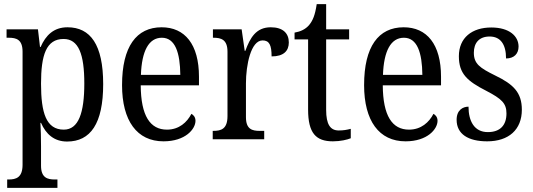

<svg xmlns="http://www.w3.org/2000/svg" viewBox="-20 -679 2599 936"><path d="M15 237H260V196H247C212 196 180 188 180 129V34C180 -6 179 -48 177 -80H180C204 -25 244 11 307 11C421 11 483 -76 483 -269C483 -461 421 -546 309 -546C242 -546 203 -507 178 -450H175L165 -536H12V-495H23C60 -495 90 -486 90 -427V124C90 187 58 196 22 196H15ZM291 -47C205 -47 180 -129 180 -271C180 -410 205 -489 290 -489C363 -489 391 -415 391 -272C391 -129 363 -47 291 -47Z M777 10C884 10 933 -50 933 -90C933 -108 923 -119 913 -124C892 -83 853 -47 794 -47C712 -47 667 -114 666 -263H950V-305C950 -463 881 -546 768 -546C645 -546 575 -452 575 -264C575 -90 648 10 777 10ZM859 -314H667C671 -430 705 -495 769 -495C834 -495 858 -422 859 -314Z M1017 0H1268V-41H1246C1209 -41 1179 -49 1179 -108V-273C1179 -362 1203 -482 1260 -482C1293 -482 1304 -459 1304 -404C1363 -404 1388 -431 1388 -472C1388 -517 1359 -546 1300 -546C1228 -546 1199 -494 1176 -431H1173L1158 -536H1018V-495H1021C1058 -495 1089 -486 1089 -427V-113C1089 -50 1058 -41 1020 -41H1017Z M1603 10C1640 10 1673 2 1690 -5V-51C1671 -46 1654 -43 1631 -43C1590 -43 1570 -73 1570 -143V-487H1682V-536H1570V-659H1524C1516 -605 1505 -579 1487 -557C1469 -536 1445 -525 1416 -520V-487H1482V-145C1482 -30 1520 10 1603 10Z M1957 10C2064 10 2113 -50 2113 -90C2113 -108 2103 -119 2093 -124C2072 -83 2033 -47 1974 -47C1892 -47 1847 -114 1846 -263H2130V-305C2130 -463 2061 -546 1948 -546C1825 -546 1755 -452 1755 -264C1755 -90 1828 10 1957 10ZM2039 -314H1847C1851 -430 1885 -495 1949 -495C2014 -495 2038 -422 2039 -314Z M2355 10C2460 10 2524 -47 2524 -144C2524 -228 2483 -268 2394 -311C2319 -348 2290 -368 2290 -422C2290 -469 2315 -501 2367 -501C2419 -501 2447 -464 2447 -394C2486 -394 2508 -417 2508 -452C2508 -502 2464 -545 2375 -545C2281 -545 2217 -495 2217 -405C2217 -320 2257 -284 2351 -236C2426 -197 2449 -175 2449 -126C2449 -69 2419 -35 2358 -35C2292 -35 2264 -89 2264 -159C2237 -159 2206 -143 2206 -95C2206 -25 2263 10 2355 10Z"/></svg>

Font: Noto Serif Bengali Condensed
Style: Regular
Weight: 400
Width: 3
Designer: Juan Bruce, Universal Thirst, Indian Type Foundry and the Monotype Design Team.
Foundry: Monotype Imaging Inc.
Version: Version 2.003